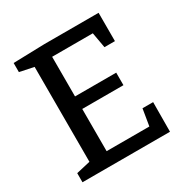

<svg xmlns="http://www.w3.org/2000/svg" viewBox="-161 -835 939 969"><g transform="rotate(-30 308.5 -350.0)"><path d="M478 -75 494 -172H556L555 0H45V-53L127 -72V-625L45 -642V-695L227 -700H543V-535H482L466 -625H229V-394H469V-321H229V-75Z"/></g></svg>

Font: Bitter Pro Medium
Style: Regular
Weight: 500
Designer: Sol Matas, and Bitter project Authors
Foundry: Sol Matas
Version: Version 1.010